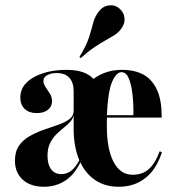

<svg xmlns="http://www.w3.org/2000/svg" viewBox="-20 -692 662 723"><path d="M426.6 11.3Q374.2 11.3 336.3 -15.3Q298.4 -41.9 277.8 -91.1Q257.3 -140.3 257.3 -208.1Q257.3 -281.5 280.6 -330.2Q304 -379 345.6 -404Q387.1 -429 439.5 -429Q487.1 -429 520.2 -410.9Q553.2 -392.7 571.4 -353.2Q589.5 -313.7 588.7 -249.2H344.4L342.7 -258.1H482.3Q483.1 -302.4 478.6 -339.1Q474.2 -375.8 464.5 -398Q454.8 -420.2 437.9 -420.2Q417.7 -420.2 402 -383.5Q386.3 -346.8 382.3 -256.5L383.1 -254.8Q382.3 -246 382.3 -237.1Q382.3 -228.2 382.3 -216.1Q382.3 -132.3 407.3 -83.1Q432.3 -33.9 479.8 -33.9Q516.1 -33.9 540.3 -55.2Q564.5 -76.6 581.5 -122.6L589.5 -118.5Q569.4 -54.8 527.8 -21.8Q486.3 11.3 426.6 11.3ZM211.3 -36.3Q233.1 -36.3 250.4 -50.8Q267.7 -65.3 282.3 -96L257.3 -208.1V-258.1Q254 -243.5 243.5 -232.3Q233.1 -221 218.5 -209.7Q204 -198.4 190.3 -184.3Q176.6 -170.2 167.7 -151.2Q158.9 -132.3 158.9 -105.6Q158.9 -72.6 172.6 -54.4Q186.3 -36.3 211.3 -36.3ZM146 11.3Q95.2 11.3 65.7 -15.3Q36.3 -41.9 36.3 -87.1Q36.3 -121.8 52 -144Q67.7 -166.1 93.1 -180.2Q118.5 -194.4 146.8 -204Q175 -213.7 200.4 -222.6Q225.8 -231.5 241.5 -243.5Q257.3 -255.6 257.3 -274.2V-348.4Q257.3 -381.5 241.1 -399.2Q225 -416.9 193.5 -416.9Q171.8 -416.9 157.7 -408.9Q143.5 -400.8 143.5 -387.9Q143.5 -375.8 151.6 -364.1Q159.7 -352.4 167.7 -339.5Q175.8 -326.6 175.8 -310.5Q175.8 -290.3 160.1 -278.2Q144.4 -266.1 118.5 -266.1Q89.5 -266.1 73 -281.9Q56.5 -297.6 56.5 -325Q56.5 -356.5 78.6 -379.4Q100.8 -402.4 140.3 -415.7Q179.8 -429 230.6 -429Q278.2 -429 307.7 -413.3Q337.1 -397.6 350.4 -364.5Q363.7 -331.5 363.7 -280.6L287.1 -90.3Q263.7 -37.1 227.4 -12.9Q191.1 11.3 146 11.3ZM283.9 -473.4 279 -477.4Q305.6 -521 315.3 -551.6Q325 -582.3 330.6 -604.8Q336.3 -627.4 350 -646Q365.3 -667.7 388.3 -671.4Q411.3 -675 429 -660.5Q446.8 -646 448.8 -623.8Q450.8 -601.6 434.7 -581.5Q424.2 -567.7 409.7 -558.9Q395.2 -550 377 -539.9Q358.9 -529.8 335.9 -514.5Q312.9 -499.2 283.9 -473.4Z"/></svg>

Font: Playfair 144pt SemiCondensed ExtraBold
Style: Regular
Weight: 800
Width: 4
Designer: Claus Eggers Sørensen
Foundry: Claus Eggers Sørensen
Version: Version 2.203